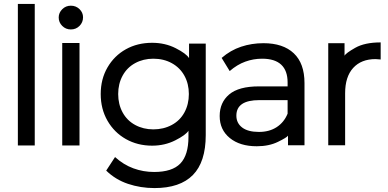

<svg xmlns="http://www.w3.org/2000/svg" viewBox="-20 -730 1975 978"><path d="M71 -710H157V11H71Z M279 -641Q279 -665 297 -683Q315 -701 341 -701Q367 -701 385 -683.5Q403 -666 403 -642Q403 -616 385 -598Q367 -580 341 -580Q315 -580 297 -598Q279 -616 279 -641ZM297 11V-511H385V11Z M1028 -508V-42Q1028 95 962.5 161.5Q897 228 767 228Q696 228 632 206.5Q568 185 521 139L566 70Q609 109 659.5 127.5Q710 146 765 146Q857 146 898.5 103Q940 60 940 -33V-64Q926 -42 872.5 -15Q819 12 755 12Q681 12 621.5 -21.5Q562 -55 527.5 -115Q493 -175 493 -251Q493 -327 527.5 -386.5Q562 -446 621 -479Q680 -512 755 -512Q821 -512 875 -484.5Q929 -457 943 -434V-508ZM942 -251Q942 -303 919.5 -344Q897 -385 855.5 -408Q814 -431 761 -431Q710 -431 668.5 -408.5Q627 -386 604.5 -344.5Q582 -303 582 -251Q582 -199 604.5 -157.5Q627 -116 668.5 -93.5Q710 -71 761 -71Q813 -71 855 -93.5Q897 -116 919.5 -157.5Q942 -199 942 -251Z M1531 -307V10H1447V-39Q1442 -30 1396 -7.5Q1350 15 1288 15Q1202 15 1150.5 -27Q1099 -69 1099 -139Q1099 -208 1147.5 -249Q1196 -290 1299 -290H1445V-310Q1445 -370 1412.5 -400.5Q1380 -431 1315 -431Q1271 -431 1229.5 -416Q1188 -401 1150 -368L1109 -435Q1154 -474 1208 -492Q1262 -510 1322 -510Q1422 -510 1476.5 -458.5Q1531 -407 1531 -307ZM1445 -151V-220H1301Q1184 -220 1184 -141Q1184 -103 1213.5 -80.5Q1243 -58 1299 -58Q1352 -58 1389.5 -82.5Q1427 -107 1445 -151Z M1919 -514V-427L1893 -429Q1820 -429 1779 -384Q1738 -339 1738 -255V10H1652V-510H1735V-446Q1741 -459 1789.5 -486.5Q1838 -514 1919 -514Z"/></svg>

Font: AtCorfu Sans
Style: AtCorfu Sans Regular
Weight: 400
Designer: Kostas Teopoulos
Foundry: Kostas Teopoulos
Version: Version 1.00 July 8, 2025, initial release